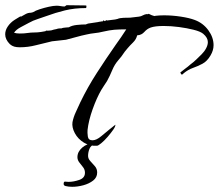

<svg xmlns="http://www.w3.org/2000/svg" viewBox="-58 -527 842 739"><path d="M315 34Q288 36 265 22Q242 8 230 -14.5Q218 -37 221 -57Q225 -77 234 -96Q243 -115 251 -133Q279 -191 314.5 -246Q350 -301 387 -354Q401 -373 408.5 -384.5Q416 -396 428 -414Q400 -414 382 -412.5Q364 -411 338 -405Q322 -401 306.5 -399.5Q291 -398 274 -394Q255 -390 235.5 -384.5Q216 -379 196 -374L142 -368Q111 -361 80.5 -353Q50 -345 18 -345Q6 -345 -3 -347.5Q-12 -350 -20 -357Q-38 -375 -38 -395Q-38 -411 -27.5 -426Q-17 -441 -1 -451L17 -462L21 -464L23 -463Q32 -468 41 -473Q50 -478 61 -478L69 -480Q78 -486 95 -491.5Q112 -497 130 -501Q148 -505 160 -505Q168 -505 175.5 -503.5Q183 -502 191 -502L198 -507L274 -506L275 -498H273V-496Q229 -496 192 -487Q155 -478 120 -465Q104 -459 86.5 -453.5Q69 -448 53 -439Q40 -432 22 -422.5Q4 -413 -4 -401Q5 -398 18 -398Q26 -398 34 -398.5Q42 -399 48 -400Q61 -402 74 -402Q87 -402 100 -404L117 -407L118 -408Q121 -411 123 -408Q126 -410 126.5 -409.5Q127 -409 127 -409H128Q131 -409 133.5 -409.5Q136 -410 139 -410Q144 -412 149 -413Q154 -414 159 -415Q164 -417 169.5 -417.5Q175 -418 180 -418Q182 -420 194.5 -421Q207 -422 207 -422Q219 -429 238 -431Q257 -433 273 -433Q273 -434 273.5 -434Q274 -434 274 -434H277L279 -436L319 -442L323 -443L330 -444Q333 -445 335.5 -444.5Q338 -444 337 -445L341 -449L344 -446H347L351 -450L353 -448Q361 -449 369 -450Q377 -451 385 -452L394 -454Q403 -458 418 -458.5Q433 -459 443 -459L477 -463Q485 -464 492 -468Q499 -472 508 -473Q509 -473 509.5 -472.5Q510 -472 511 -472L514 -474Q520 -471 526 -468.5Q532 -466 539 -465V-466Q547 -467 555.5 -467.5Q564 -468 573 -468Q605 -468 638 -463Q671 -458 692 -450Q724 -438 744 -410.5Q764 -383 764 -353Q764 -333 752 -313Q739 -291 721 -281.5Q703 -272 684.5 -265.5Q666 -259 649 -245Q648 -244 646 -242Q644 -240 642 -240Q639 -240 636 -248Q644 -255 654.5 -262.5Q665 -270 675 -279Q686 -287 697 -297.5Q708 -308 718 -318Q729 -329 735.5 -341.5Q742 -354 742 -365Q742 -382 724 -397Q713 -406 687 -412.5Q661 -419 630.5 -423Q600 -427 572 -427Q539 -427 522 -421Q508 -416 497.5 -404Q487 -392 470 -391Q466 -375 454 -363.5Q442 -352 432 -340Q420 -326 415.5 -318.5Q411 -311 398 -296Q383 -279 374 -257Q365 -235 354 -215Q348 -206 342.5 -197.5Q337 -189 332 -181Q314 -150 298.5 -106.5Q283 -63 279 -27Q278 -17 280 -2Q282 13 298 13Q313 13 332 -3Q351 -19 361 -27L386 -47Q387 -41 378 -28Q369 -15 356.5 -0.5Q344 14 332 24Q320 34 315 34ZM220 192Q205 192 194 189Q187 187 187 181Q187 172 192 172Q194 172 198 172.5Q202 173 206 173Q225 173 247 165.5Q269 158 269 138Q269 126 262 117Q255 108 247.5 98.5Q240 89 240 78Q240 57 258.5 41Q277 25 300 25Q306 25 307 27L306 29Q292 32 286.5 45.5Q281 59 281 73Q281 84 290 93.5Q299 103 307.5 113Q316 123 316 137Q316 156 300.5 168Q285 180 263 186Q241 192 220 192Z"/></svg>

Font: Qwitcher Grypen
Style: Bold
Weight: 700
Designer: Robert E. Leuschke
Foundry: Robert E. Leuschke
Version: Version 1.100; ttfautohint (v1.8.3)